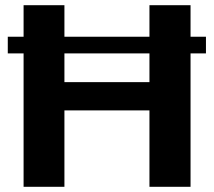

<svg xmlns="http://www.w3.org/2000/svg" viewBox="-20 -720 825 740"><path d="M70.9 -700H228.3V-341.3L193.2 -403.4H590.2L556 -341.3V-700H714.4V0H556V-359.1L590.2 -294.6H193.2L228.3 -359.1V0H70.9ZM773.8 -578.3V-514.2H10V-578.3Z"/></svg>

Font: Pathway Extreme 8pt Thin 12pt
Style: Regular
Weight: 100
Version: Version 1.001;gftools[0.9.26]